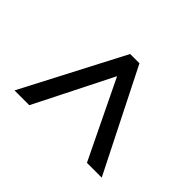

<svg xmlns="http://www.w3.org/2000/svg" viewBox="-122 -715 716 716"><g transform="rotate(-45 236.5 -357.0)"><path d="M36 -205 344 -354 36 -509V-587L437 -378V-329L36 -127Z"/></g></svg>

Font: Noto Sans Ethiopic Cond
Style: Regular
Weight: 400
Width: 3
Designer: Monotype Design Team
Foundry: Monotype Imaging Inc.
Version: Version 2.102; ttfautohint (v1.8.4.7-5d5b)